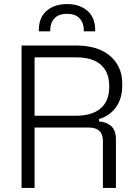

<svg xmlns="http://www.w3.org/2000/svg" viewBox="-20 -924 671 944"><path d="M150 -642V-355H354Q432 -355 474.5 -391Q517 -427 517 -496V-501Q517 -570 475.5 -606Q434 -642 354 -642ZM150 0H86V-700H360Q408 -700 449 -687.5Q490 -675 519 -651Q548 -627 564.5 -592.5Q581 -558 581 -514V-504Q581 -468 572 -440.5Q563 -413 547 -392.5Q531 -372 510.5 -358.5Q490 -345 467 -339V-327Q502 -325 526 -304.5Q550 -284 550 -238V0H486V-231Q486 -297 416 -297H150ZM171 -770V-776Q171 -838 209.5 -871Q248 -904 310 -904Q371 -904 409.5 -871Q448 -838 448 -776V-770H392V-776Q392 -811 371.5 -833.5Q351 -856 310 -856Q268 -856 247.5 -833.5Q227 -811 227 -776V-770Z"/></svg>

Font: Space Grotesk Light
Style: Regular
Weight: 300
Designer: Florian Karsten
Foundry: Florian Karsten
Version: Version 2.000